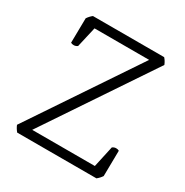

<svg xmlns="http://www.w3.org/2000/svg" viewBox="-151 -768 860 892"><g transform="rotate(30 278.5 -322.5)"><path d="M486 0H61Q49 -14 42 -31L423 -599H130L105 -490Q96 -483 85 -483Q75 -483 69 -487L71 -619Q81 -634 95 -645H477Q489 -632 496 -614L115 -46H451L476 -160Q485 -167 496 -167Q506 -167 512 -163L510 -26Q500 -11 486 0Z"/></g></svg>

Font: Scope One
Style: Regular
Weight: 400
Designer: Dalton Maag Ltd
Foundry: Dalton Maag Ltd
Version: Version 1.002; ttfautohint (v1.4.1) -l 11 -r 50 -G 50 -x 14 